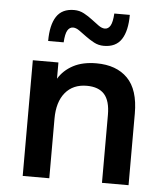

<svg xmlns="http://www.w3.org/2000/svg" viewBox="-51 -732 671 777"><g transform="rotate(5 285.0 -343.5)"><path d="M392 0V-276Q392 -333 368.5 -359.5Q345 -386 297 -386Q241 -386 209.5 -348Q178 -310 178 -242V0H70V-470H174V-404Q195 -439 233.5 -459.5Q272 -480 328 -480Q409 -480 454.5 -434Q500 -388 500 -291V0ZM351 -553Q329 -553 310.5 -563Q292 -573 276.5 -584.5Q261 -596 247 -606Q233 -616 221 -616Q207 -616 198.5 -602Q190 -588 188 -553H125Q125 -618 147.5 -652.5Q170 -687 219 -687Q241 -687 259.5 -677Q278 -667 293.5 -655Q309 -643 323 -633Q337 -623 349 -623Q363 -623 371.5 -637.5Q380 -652 382 -687H445Q445 -622 422.5 -587.5Q400 -553 351 -553Z"/></g></svg>

Font: Gantari SemiBold
Style: Regular
Weight: 600
Designer: Anugrah Pasau
Foundry: Lafontype
Version: Version 1.000; ttfautohint (v1.8.4)